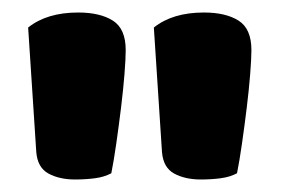

<svg xmlns="http://www.w3.org/2000/svg" viewBox="-20 -681 450 307"><path d="M158 -404Q147 -398 132 -396Q117 -394 100 -394Q75 -394 57.5 -403.5Q40 -413 38 -438L25 -637Q55 -661 105 -661Q140 -661 160.5 -648Q181 -635 181 -601Q181 -587 179 -562Q177 -537 173.5 -508.5Q170 -480 166 -452Q162 -424 158 -404ZM359 -404Q348 -398 333 -396Q318 -394 301 -394Q276 -394 258.5 -403.5Q241 -413 239 -438L226 -637Q256 -661 306 -661Q341 -661 361.5 -648Q382 -635 382 -601Q382 -587 380 -562Q378 -537 374.5 -508.5Q371 -480 367 -452Q363 -424 359 -404Z"/></svg>

Font: Baloo Thambi
Style: Regular
Weight: 400
Designer: Aadarsh Rajan and Ek Type
Foundry: Ek Type
Version: Version 1.100;PS 1.000;hotconv 1.0.88;makeotf.lib2.5.647800;